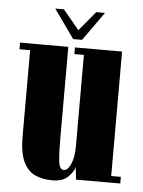

<svg xmlns="http://www.w3.org/2000/svg" viewBox="-50 -711 569 763"><g transform="rotate(5 234.0 -329.5)"><path d="M187 11Q148 11 118.2 -2.5Q88.5 -16 71.5 -51.8Q54.5 -87.5 54.5 -154V-496.5H12V-523H204.5V-171.5Q204.5 -90 208.8 -62Q213 -34 229.5 -34Q245 -34 257 -61Q269 -88 269 -133V-496.5H231V-523H419V-26.5H457.5V0H281L275.5 -49Q271 -31 249.8 -10Q228.5 11 187 11ZM221 -555.5 139.5 -670H174L238.5 -592.5L303 -670H338L256.5 -555.5Z"/></g></svg>

Font: Imbue 50pt Black
Style: Regular
Weight: 900
Designer: Tyler Finck
Foundry: Etcetera Type Company
Version: Version 1.102; ttfautohint (v1.8.3)